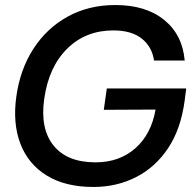

<svg xmlns="http://www.w3.org/2000/svg" viewBox="-20 -732 773 764"><path d="M352 12Q240 12 166 -33.5Q92 -79 61 -160.5Q30 -242 45 -348Q60 -456 113 -538Q166 -620 249.5 -666Q333 -712 439 -712Q560 -712 633 -653Q706 -594 715 -491H593Q585 -546 544 -578.5Q503 -611 431 -611Q321 -611 247.5 -538.5Q174 -466 156 -339Q139 -220 193 -153Q247 -86 360 -86Q455 -86 518.5 -142Q582 -198 599 -296L393 -295L405 -380H721L715 -333Q700 -219 649 -142.5Q598 -66 521 -27Q444 12 352 12Z"/></svg>

Font: Host Grotesk Medium
Style: Italic
Weight: 500
Italic angle: -8°
Designer: Doğukan Karapınar based on Poppins by Indian Type Foundry, Jonny Pinhorn
Foundry: Element Type
Version: Version 1.001; ttfautohint (v1.8.4.7-5d5b)